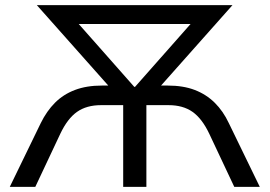

<svg xmlns="http://www.w3.org/2000/svg" viewBox="-20 -725 1046 745"><path d="M18 0 138 -247Q161 -294 193.5 -326.5Q226 -359 271 -376Q316 -393 375 -393H435L425 -365L123 -705H882L580 -365L569 -393H631Q691 -393 735.5 -376Q780 -359 813 -326.5Q846 -294 868 -247L988 0H889L792 -206Q764 -265 727 -291Q690 -317 634 -317H548V0H458V-317H372Q316 -317 279 -291Q242 -265 214 -206L117 0ZM501 -388H504L754 -671L759 -632H245L251 -671Z"/></svg>

Font: Nunito Sans 8pt
Style: Regular
Weight: 400
Version: Version 3.101;gftools[0.9.27]